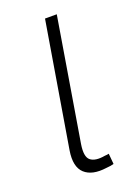

<svg xmlns="http://www.w3.org/2000/svg" viewBox="-112 -597 469 652"><g transform="rotate(-20 122.0 -271.0)"><path d="M158.2 2Q105 9.3 78.4 -15.1Q51.8 -39.6 61 -96.7L135.7 -545.9H178.2L105 -104Q97.7 -59.1 114.5 -45.7Q131.3 -32.2 167.5 -38.6Q177.2 -39.1 182.1 -40.5L185.5 -2.4Q173.8 1 158.2 2Z"/></g></svg>

Font: Inter Extra Light
Style: Italic
Weight: 200
Italic angle: -9.39999°
Designer: Rasmus Andersson
Foundry: rsms
Version: Version 4.000;git-3c8e0fc